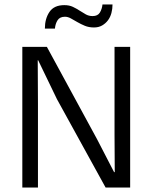

<svg xmlns="http://www.w3.org/2000/svg" viewBox="-20 -840 682 860"><path d="M80 -630H190L415 -216L491 -69H494L493 -236V-630H563V0H453L235 -396L151 -570H149L150 -376V0H80ZM181 -712Q181 -756 201.5 -786.5Q222 -817 268 -817Q290 -817 306 -809.5Q322 -802 336.5 -792.5Q351 -783 364.5 -775.5Q378 -768 395 -768Q418 -768 427.5 -784Q437 -800 439 -820H484Q484 -800 479 -781.5Q474 -763 463.5 -749Q453 -735 437.5 -726Q422 -717 401 -717Q378 -717 360 -724.5Q342 -732 326.5 -741Q311 -750 297.5 -757.5Q284 -765 271 -765Q248 -765 238 -749.5Q228 -734 226 -712Z"/></svg>

Font: Mukta Vaani Light
Style: Regular
Weight: 300
Designer: Noopur Datye, Girish Dalvi, Yashodeep Gholap, Pallavi Karambelkar
Foundry: Ek Type
Version: Version 2.538;PS 1.000;hotconv 16.6.51;makeotf.lib2.5.65220;